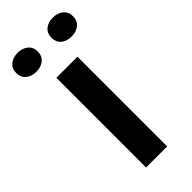

<svg xmlns="http://www.w3.org/2000/svg" viewBox="-272 -763 805 805"><g transform="rotate(-45 130.5 -360.5)"><path d="M67 0V-532H192V0ZM235 -609Q206 -609 188.5 -624Q171 -639 171 -665Q171 -691 188.5 -706Q206 -721 235 -721Q263 -721 281 -706Q299 -691 299 -665Q299 -639 281 -624Q263 -609 235 -609ZM72 -624Q54 -609 26 -609Q-2 -609 -20 -624Q-38 -639 -38 -665Q-38 -691 -20 -706Q-2 -721 26 -721Q54 -721 72 -706Q90 -691 90 -665Q90 -639 72 -624Z"/></g></svg>

Font: Mona Sans SemiBold
Style: Regular
Weight: 600
Designer: Deni Anggara
Foundry: GitHub
Version: Version 2.000;Glyphs 3.2.3 (3260)